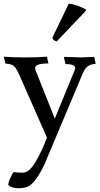

<svg xmlns="http://www.w3.org/2000/svg" viewBox="-40 -736 533 1023"><path d="M239 -535 326 -716Q343 -716 372 -706Q420 -688 420 -681L262 -515Q251 -518 245 -524Q239 -530 239 -535ZM393 -430 462 -433 470 -396H466Q438 -392 424 -380Q410 -368 398 -338L196 142Q151 235 112 256Q92 267 58 267Q24 267 4 250Q4 236 17 208Q30 180 34 181Q48 184 82 184Q116 184 151 124Q186 64 210 -3L66 -330Q48 -372 34 -384Q20 -396 -11 -397L-20 -434Q32 -430 95 -430Q158 -430 210 -434L218 -398H214Q147 -397 147 -374Q147 -365 153 -353L252 -104L355 -355Q361 -369 361 -374Q361 -394 309 -395L300 -433Z"/></svg>

Font: Lusitana
Style: Regular
Weight: 400
Designer: Ana Paula Megda
Foundry: Ana Paula Megda
Version: Version 1.001; ttfautohint (v1.4.1)